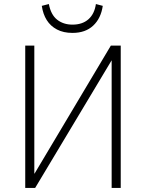

<svg xmlns="http://www.w3.org/2000/svg" viewBox="-20 -931 723 951"><path d="M105 0V-705H150V-71H151L529 -705H578V0H533V-634H534L154 0ZM339 -768Q294 -768 262 -785Q230 -802 211.5 -831.5Q193 -861 187 -902L222 -911Q232 -858 263 -833.5Q294 -809 339 -809Q388 -809 418 -835.5Q448 -862 455 -911L489 -902Q480 -840 441.5 -804Q403 -768 339 -768Z"/></svg>

Font: Nunito Sans 7pt Condensed ExtraLight
Style: Regular
Weight: 250
Width: 3
Designer: Vernon Adams
Foundry: Vernon Adams
Version: Version 3.101;gftools[0.9.27]